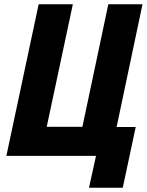

<svg xmlns="http://www.w3.org/2000/svg" viewBox="-20 -734 691 904"><path d="M399 150H558L619 -136H529L651 -714H490L368 -137H200L323 -714H162L10 0H432Z"/></svg>

Font: Noto Sans SemiCondensed ExtraBold
Style: Italic
Weight: 800
Width: 4
Italic angle: -12°
Designer: Monotype Design Team
Foundry: Monotype Imaging Inc.
Version: Version 2.013